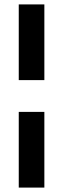

<svg xmlns="http://www.w3.org/2000/svg" viewBox="-20 -720 286 870"><path d="M65 -213H181V130H65ZM181 -357H65V-700H181Z"/></svg>

Font: PT Sans Caption
Style: Bold
Weight: 700
Designer: A.Korolkova, O.Umpeleva, V.Yefimov
Foundry: ParaType Ltd
Version: Version 2.003W OFL